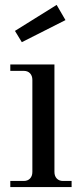

<svg xmlns="http://www.w3.org/2000/svg" viewBox="-20 -763 344 783"><path d="M22 0V-25H77Q93 -25 102.5 -35Q112 -45 112 -62V-437Q112 -454 102.5 -464Q93 -474 77 -474H22V-500H202V-62Q202 -45 211.5 -35Q221 -25 237 -25H272V0ZM211 -743 247 -681 69 -591 41 -637Z"/></svg>

Font: Bentinck
Style: Regular
Weight: 400
Designer: Jörg Drees
Foundry: Jörg Drees
Version: Version 1.000; ttfautohint (v1.8.4.7-5d5b)